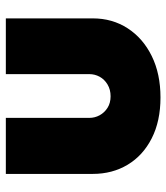

<svg xmlns="http://www.w3.org/2000/svg" viewBox="24 -594 570 658"><g transform="rotate(90 309.0 -265.0)"><path d="M43 0V-298Q43 -365 77 -417.5Q111 -470 172 -500Q233 -530 314 -530Q395 -530 454 -500Q513 -470 544.5 -417.5Q576 -365 576 -298V0H384V-286Q384 -305 375 -321.5Q366 -338 349.5 -348.5Q333 -359 310 -359Q287 -359 269.5 -348.5Q252 -338 243 -321.5Q234 -305 234 -286V0Z"/></g></svg>

Font: MuseoModerno Thin Black
Style: Regular
Weight: 900
Version: Version 1.002